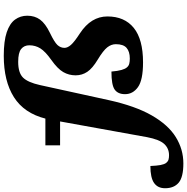

<svg xmlns="http://www.w3.org/2000/svg" viewBox="-173 -778 1018 1045"><g transform="rotate(-90 336.5 -256.0)"><path d="M313.5 -173.5Q281.5 -28.5 230 61Q178.5 150.5 112 191.5Q45.5 232.5 -31 232.5Q-105.5 232.5 -135.8 207Q-166 181.5 -166 133Q-166 93 -137.2 73Q-108.5 53 -45 53Q-43.5 87.5 -39.8 107.8Q-36 128 -28.5 138.5Q-20.5 148.5 -10.8 151.5Q-1 154.5 13.5 154.5Q50.5 154.5 74.8 128.5Q99 102.5 112 35L197.5 -438.5H67.5V-518.5H213Q242.5 -634.5 329.8 -689.8Q417 -745 554.5 -745Q635 -745 683 -728.8Q731 -712.5 752 -683.5Q773 -654.5 773 -617Q773 -576.5 751.8 -547.5Q730.5 -518.5 680 -494Q629 -469.5 613.5 -452.8Q598 -436 598 -414.5Q598 -398 614 -379.5Q630 -361 677 -330.5Q769 -270 769 -181Q769 -88 706.8 -37.5Q644.5 13 519 13Q423 13 384.5 -14.5Q346 -42 346 -85Q346 -123.5 370.8 -141.2Q395.5 -159 469 -159Q472 -124 477.8 -104Q483.5 -84 492 -74.5Q500 -65 511.8 -62Q523.5 -59 540 -59Q577.5 -59 597.8 -76.5Q618 -94 618 -135Q618 -160 600.5 -182Q583 -204 535 -233Q486.5 -262 467.5 -290.5Q448.5 -319 448.5 -354Q448.5 -390.5 466.2 -421.2Q484 -452 532 -486Q578.5 -519 595.2 -546Q612 -573 612 -606Q612 -634 592 -650.2Q572 -666.5 522 -666.5Q462 -666.5 436 -640Q410 -613.5 395.5 -548Z"/></g></svg>

Font: Newsreader Caption
Style: Bold Italic
Weight: 700
Italic angle: -17°
Designer: Hugues Gentile
Foundry: Production Type
Version: Version 1.001